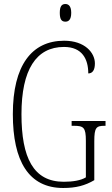

<svg xmlns="http://www.w3.org/2000/svg" viewBox="-20 -927 556 957"><path d="M306 -819C322 -819 335 -829 335 -863C335 -896 322 -907 306 -907C288 -907 278 -896 278 -863C278 -829 288 -819 306 -819ZM295 10C359 10 404 -2 450 -29V-223C450 -292 460 -300 502 -300H506V-324H337V-300H347C397 -300 408 -292 408 -225V-43C384 -28 344 -21 298 -21C146 -21 87 -141 87 -358C87 -579 160 -693 299 -693C390 -693 420 -632 420 -561C440 -561 453 -576 453 -611C453 -664 403 -724 300 -724C138 -724 44 -601 44 -358C44 -124 123 10 295 10Z"/></svg>

Font: Noto Serif Tamil ExtraCondensed ExtraLight
Style: Regular
Weight: 200
Width: 2
Designer: Indian Type Foundry, Tom Grace, and the Monotype Design Team
Foundry: Monotype Imaging Inc.
Version: Version 2.004